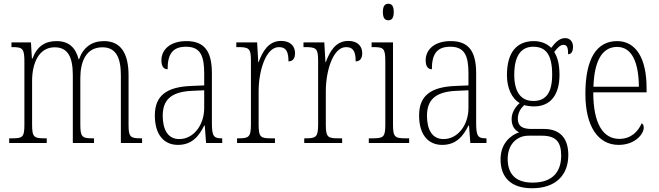

<svg xmlns="http://www.w3.org/2000/svg" viewBox="-20 -762 3511 1023"><path d="M29 0H229V-25H222C161 -25 151 -30 151 -99V-331C151 -425 187 -510 271 -510C340 -510 368 -461 368 -361V0H481V-25H475C418 -25 408 -31 408 -99V-345C408 -435 439 -510 526 -510C597 -510 624 -456 624 -361V0H737V-25H733C676 -25 665 -30 665 -96V-360C665 -483 620 -543 534 -543C470 -543 424 -511 401 -446H399C383 -508 347 -543 281 -543C220 -543 177 -515 153 -450H150L145 -536H41V-511H46C101 -511 110 -503 110 -433V-100C110 -31 102 -25 42 -25H29Z M928 10C1005 10 1041 -39 1068 -93H1071L1078 0H1164V-25H1161C1119 -25 1109 -36 1109 -107V-372C1109 -493 1066 -543 973 -543C885 -543 840 -496 840 -441C840 -410 851 -393 873 -393C873 -473 899 -513 971 -513C1047 -513 1068 -466 1068 -371V-307L999 -304C867 -299 805 -252 805 -147C805 -41 856 10 928 10ZM935 -21C873 -21 847 -74 847 -145C847 -226 887 -273 1003 -278L1068 -281V-186C1068 -98 1013 -21 935 -21Z M1243 0H1445V-25H1426C1369 -25 1358 -30 1358 -99V-276C1358 -384 1396 -511 1466 -511C1508 -511 1517 -481 1517 -435C1542 -435 1552 -453 1552 -479C1552 -516 1527 -544 1478 -544C1409 -544 1378 -485 1358 -431H1356L1350 -536H1239V-511H1245C1306 -511 1317 -506 1317 -438V-100C1317 -30 1305 -25 1249 -25H1243Z M1601 0H1803V-25H1784C1727 -25 1716 -30 1716 -99V-276C1716 -384 1754 -511 1824 -511C1866 -511 1875 -481 1875 -435C1900 -435 1910 -453 1910 -479C1910 -516 1885 -544 1836 -544C1767 -544 1736 -485 1716 -431H1714L1708 -536H1597V-511H1603C1664 -511 1675 -506 1675 -438V-100C1675 -30 1663 -25 1607 -25H1601Z M2049 -654C2066 -654 2078 -664 2078 -698C2078 -732 2066 -742 2049 -742C2032 -742 2020 -732 2020 -698C2020 -664 2032 -654 2049 -654ZM1945 0H2160V-25H2143C2084 -25 2074 -31 2074 -99V-536H1960V-511H1970C2024 -511 2033 -504 2033 -435V-98C2033 -31 2023 -25 1964 -25H1945Z M2336 10C2413 10 2449 -39 2476 -93H2479L2486 0H2572V-25H2569C2527 -25 2517 -36 2517 -107V-372C2517 -493 2474 -543 2381 -543C2293 -543 2248 -496 2248 -441C2248 -410 2259 -393 2281 -393C2281 -473 2307 -513 2379 -513C2455 -513 2476 -466 2476 -371V-307L2407 -304C2275 -299 2213 -252 2213 -147C2213 -41 2264 10 2336 10ZM2343 -21C2281 -21 2255 -74 2255 -145C2255 -226 2295 -273 2411 -278L2476 -281V-186C2476 -98 2421 -21 2343 -21Z M2815 241C2941 241 3008 171 3008 64C3008 -19 2970 -75 2877 -75H2810C2766 -75 2739 -89 2739 -128C2739 -163 2755 -185 2773 -202C2784 -198 2810 -195 2825 -195C2916 -195 2961 -260 2961 -363C2961 -424 2949 -459 2933 -485C2953 -511 2966 -523 2983 -523C3002 -523 3007 -507 3007 -473C3025 -473 3033 -489 3033 -513C3033 -538 3019 -559 2991 -559C2957 -559 2934 -529 2917 -507C2898 -527 2865 -543 2825 -543C2732 -543 2681 -482 2681 -361C2681 -295 2706 -237 2749 -213C2728 -194 2706 -165 2706 -128C2706 -88 2725 -67 2746 -57C2701 -42 2647 2 2647 87C2647 181 2700 241 2815 241ZM2822 -224C2756 -224 2720 -271 2720 -364C2720 -468 2759 -513 2821 -513C2887 -513 2922 -473 2922 -365C2922 -268 2889 -224 2822 -224ZM2817 211C2717 211 2685 154 2685 85C2685 7 2734 -39 2796 -39H2867C2942 -39 2970 -6 2970 67C2970 152 2926 211 2817 211Z M3276 10C3364 10 3410 -48 3410 -82C3410 -95 3405 -102 3399 -105C3380 -62 3343 -22 3280 -22C3194 -22 3141 -102 3141 -270H3425V-294C3425 -450 3369 -543 3268 -543C3160 -543 3099 -451 3099 -262C3099 -88 3167 10 3276 10ZM3384 -300H3142C3146 -431 3185 -512 3268 -512C3349 -512 3383 -426 3384 -300Z"/></svg>

Font: Noto Serif Armenian Condensed ExtraLight
Style: Regular
Weight: 200
Width: 3
Designer: Monotype Design Team
Foundry: Monotype Imaging Inc.
Version: Version 2.008